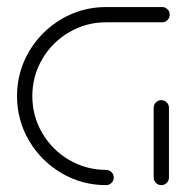

<svg xmlns="http://www.w3.org/2000/svg" viewBox="-20 -539 551 559"><path d="M311.1 -22.2Q311.1 -13 304.6 -6.5Q298.1 0 288.9 0Q218.5 0 159.1 -35Q99.6 -70 64.6 -129.4Q29.6 -188.9 29.6 -259.3Q29.6 -329.6 64.6 -389.1Q99.6 -448.5 159.1 -483.5Q218.5 -518.5 288.9 -518.5H451.9Q461.1 -518.5 467.6 -512Q474.1 -505.6 474.1 -496.3Q474.1 -487 467.6 -480.6Q461.1 -474.1 451.9 -474.1H288.9Q230.7 -474.1 181.3 -445.2Q131.9 -416.3 103 -366.9Q74.1 -317.4 74.1 -259.3Q74.1 -201.1 103 -151.7Q131.9 -102.2 181.3 -73.3Q230.7 -44.4 288.9 -44.4Q298.1 -44.4 304.6 -38Q311.1 -31.5 311.1 -22.2ZM449.6 0Q440.4 0 433.9 -6.5Q427.4 -13 427.4 -22.2V-225.2Q427.4 -234.4 433.9 -240.9Q440.4 -247.4 449.6 -247.4Q458.9 -247.4 465.4 -240.9Q471.9 -234.4 471.9 -225.2V-22.2Q471.9 -13 465.4 -6.5Q458.9 0 449.6 0Z"/></svg>

Font: 26F Galaxy Hebrew
Style: Regular
Weight: 400
Designer: C₂₉H₂₅N₃O₅
Version: Version 1.000